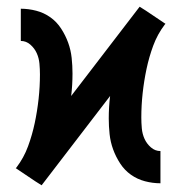

<svg xmlns="http://www.w3.org/2000/svg" viewBox="-20 -546 540 572"><path d="M104 6 85 -6 27 -45 29 -47Q51 -76 63.5 -110Q76 -144 83.5 -179.5Q91 -215 95 -251.5Q99 -288 99 -324Q99 -340 97.5 -356.5Q96 -373 89.5 -387.5Q83 -402 70.5 -413Q58 -424 42 -424V-520Q65 -520 88 -514Q111 -508 130 -494.5Q149 -481 162 -461Q175 -441 183 -419Q191 -397 193.5 -373.5Q196 -350 196 -327Q196 -310 195 -293Q194 -276 192 -260L396 -526L415 -514L473 -475L471 -473Q449 -444 436.5 -410Q424 -376 416.5 -340.5Q409 -305 405 -268.5Q401 -232 401 -196Q401 -180 402.5 -163.5Q404 -147 410.5 -132.5Q417 -118 429.5 -107Q442 -96 458 -96V0Q435 0 412 -6Q389 -12 370 -25.5Q351 -39 338 -59Q325 -79 317 -101Q309 -123 306.5 -146.5Q304 -170 304 -193Q304 -210 305 -227Q306 -244 308 -260Z"/></svg>

Font: Iosevka Term Curly
Style: Bold
Weight: 700
Designer: Belleve Invis
Foundry: Belleve Invis
Version: Version 32.3.0